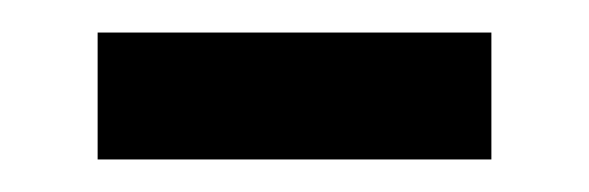

<svg xmlns="http://www.w3.org/2000/svg" viewBox="-20 -327 362 118"><path d="M40 -229V-307H282V-229Z"/></svg>

Font: Noto Sans Pau Cin Hau
Style: Regular
Weight: 400
Designer: Monotype Design Team
Foundry: Monotype Imaging Inc.
Version: Version 2.002; ttfautohint (v1.8.4.7-5d5b)